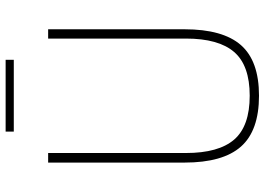

<svg xmlns="http://www.w3.org/2000/svg" viewBox="-149 -782 940 682"><g transform="rotate(-90 321.0 -441.0)"><path d="M322 9Q198 9 141.2 -55.2Q84.5 -119.5 84.5 -255.5V-740H118.5V-250.5Q118.5 -134.5 166.2 -79.2Q214 -24 322 -24Q429.5 -24 477.2 -79.2Q525 -134.5 525 -250.5V-740H558V-255.5Q558 -119.5 501.8 -55.2Q445.5 9 322 9ZM194.5 -862V-891H449.5V-862Z"/></g></svg>

Font: Encode Sans SmCnd Th
Style: Regular
Weight: 100
Width: 4
Designer: Multiple Designers
Foundry: Impallari Type
Version: Version 3.002; ttfautohint (v1.8.3) -l 8 -r 50 -G 200 -x 14 